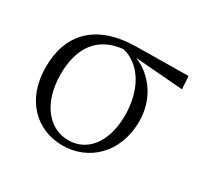

<svg xmlns="http://www.w3.org/2000/svg" viewBox="-118 -665 861 827"><g transform="rotate(30 312.5 -251.5)"><path d="M279 14C404 14 514 -80 514 -242C514 -346 455 -436 365 -472L604 -453L600 -517L344 -514C143 -512 48 -407 48 -243C48 -84 147 14 279 14ZM300 -477C397 -453 448 -349 448 -234C448 -95 380 -18 289 -18C194 -18 119 -104 119 -249C119 -380 177 -465 300 -477Z"/></g></svg>

Font: Source Han Serif CN Light
Style: Regular
Weight: 300
Designer: Ryoko NISHIZUKA 西塚涼子 (kana & ideographs); Frank Grießhammer (Latin, Greek & Cyrillic); Wenlong ZHANG 张文龙 (bopomofo); San
Foundry: Adobe
Version: Version 2.003;hotconv 1.1.1;makeotfexe 2.6.0